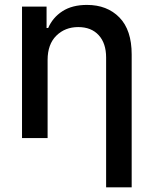

<svg xmlns="http://www.w3.org/2000/svg" viewBox="-20 -573 637 797"><path d="M177.6 -323.9V0H71.4V-545.5H173.3V-456.7H180Q198.9 -500.4 239.3 -526.5Q279.8 -552.6 340.9 -552.6Q424.7 -552.6 475.7 -500.5Q526.6 -448.5 526.6 -346.9V204.5H420.5V-334.2Q420.5 -393.5 389.7 -427Q359 -460.6 304.7 -460.6Q250 -460.6 213.8 -424.9Q177.6 -389.2 177.6 -323.9Z"/></svg>

Font: Inter Zeller Medium
Style: Regular
Weight: 500
Designer: Rasmus Andersson; Joe Bland
Foundry: zeller
Version: Version 3.015;git-dec3a8cb1